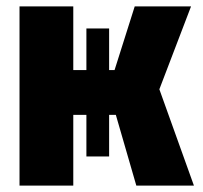

<svg xmlns="http://www.w3.org/2000/svg" viewBox="-20 -580 635 600"><path d="M41 0V-560H209V-361H338L401 -560H577L478 -301L586 0H406L342 -221H209V0ZM321 -91H250V-491H321Z"/></svg>

Font: Tektur SemiCondensed
Style: Bold
Weight: 700
Width: 4
Designer: Adam Jagosz
Foundry: Adam Jagosz
Version: Version 1.005;gftools[0.9.30]